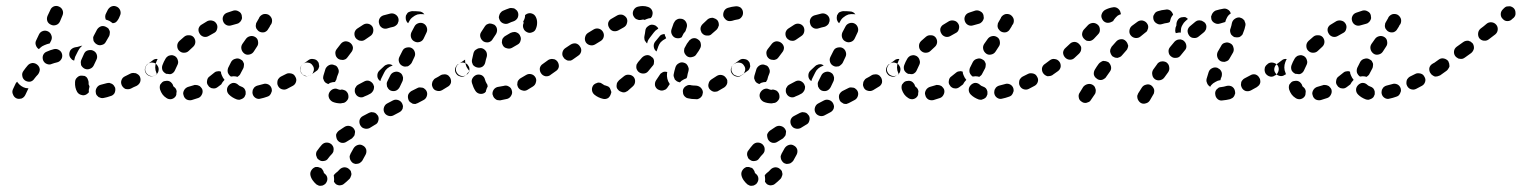

<svg xmlns="http://www.w3.org/2000/svg" viewBox="-20 -307 5048 637"><path d="M23 6Q26 15 34 19Q38 21 43 21Q47 21 51 20Q56 18 59 15Q62 12 64 8L73 -11Q73 -11 74 -12Q74 -13 74 -14Q70 -14 65 -15Q57 -17 50 -22Q43 -27 38 -34Q38 -35 37 -36Q36 -35 34 -33Q33 -32 32 -30L23 -11Q19 -2 23 6ZM360 2Q364 -7 362 -16Q360 -20 358 -23Q355 -27 351 -29Q347 -31 343 -32Q338 -32 334 -31Q324 -28 315 -26Q306 -24 301 -16Q296 -8 298 1Q298 5 301 9Q304 12 307 15Q311 17 315 18Q320 19 324 18Q335 16 346 12Q355 10 360 2ZM250 8Q241 6 236 -2Q228 -16 229 -34Q229 -44 236 -50Q243 -57 252 -56Q256 -56 261 -55Q265 -53 268 -50Q271 -46 272 -42Q274 -38 274 -33Q274 -30 274 -27Q275 -26 275 -25Q276 -24 276 -22Q277 -21 277 -20Q276 -16 275 -11Q274 -6 275 -1Q273 1 271 3Q269 5 267 6Q259 11 250 8ZM445 -35Q448 -44 444 -53Q442 -57 438 -60Q435 -62 431 -64Q426 -65 422 -65Q417 -65 413 -63Q404 -58 395 -54Q386 -50 383 -41Q380 -33 384 -24Q386 -20 389 -17Q392 -14 396 -12Q400 -11 405 -11Q409 -11 414 -13Q423 -18 433 -22Q442 -27 445 -35ZM112 -77Q111 -86 104 -92Q97 -98 88 -98Q78 -97 72 -90Q65 -82 58 -72Q52 -64 54 -55Q55 -46 63 -40Q71 -35 80 -36Q89 -38 94 -46Q100 -54 106 -60Q112 -68 112 -77ZM506 -73Q508 -82 502 -90Q497 -98 488 -99Q479 -101 471 -95H470Q466 -92 464 -88Q462 -85 461 -80Q460 -76 461 -71Q462 -67 465 -63Q470 -56 479 -54Q488 -53 496 -58L497 -59Q505 -64 506 -73ZM248 -100Q248 -96 249 -91Q251 -87 254 -84Q257 -81 261 -79Q270 -75 279 -79Q287 -82 291 -90Q295 -99 300 -109Q304 -117 301 -126Q298 -135 289 -139Q285 -141 281 -141Q276 -141 272 -140Q268 -139 264 -136Q261 -133 259 -129Q254 -118 250 -109Q248 -105 248 -100ZM183 -110Q188 -117 186 -127Q184 -136 176 -141Q168 -146 159 -144Q147 -141 136 -136Q127 -133 123 -124Q120 -116 123 -107Q127 -98 135 -95Q144 -91 152 -95Q160 -98 169 -100Q178 -102 183 -110ZM249 -152Q251 -154 253 -155Q251 -155 249 -155Q247 -154 246 -154Q238 -151 229 -150Q220 -148 214 -141Q209 -133 210 -124Q211 -119 213 -116Q216 -112 219 -109Q221 -108 223 -107Q224 -107 226 -106Q227 -112 229 -118Q234 -128 239 -138Q243 -146 249 -152ZM100 -173 109 -192Q113 -201 122 -204Q130 -207 139 -203Q147 -199 150 -191Q154 -182 150 -173L145 -163Q136 -161 127 -157Q119 -154 113 -148Q111 -146 109 -144Q102 -148 99 -157Q96 -165 100 -173ZM289 -182Q289 -178 290 -173Q291 -169 294 -166Q297 -162 301 -160Q309 -155 318 -158Q327 -160 331 -168L342 -187Q344 -191 344 -195Q345 -200 344 -204Q342 -208 340 -212Q337 -215 333 -217Q325 -222 316 -220Q307 -217 302 -209L292 -190Q290 -187 289 -182ZM137 -237Q140 -229 149 -225Q157 -221 166 -224Q175 -227 179 -236L187 -255Q191 -264 188 -272Q185 -281 176 -285Q168 -289 159 -286Q150 -282 147 -274L138 -255Q134 -246 137 -237ZM332 -263 338 -275Q343 -283 351 -286Q360 -289 369 -284Q376 -280 379 -272Q382 -263 378 -255Q377 -252 375 -248Q375 -247 374 -246Q373 -245 373 -244L371 -241Q369 -237 364 -233Q359 -230 354 -230Q349 -234 344 -237Q338 -240 331 -242Q329 -247 329 -252Q329 -258 332 -263Z M650 6Q654 -2 651 -11Q649 -15 646 -18Q643 -22 639 -23Q635 -25 630 -25Q626 -26 622 -24Q613 -21 605 -19Q601 -18 597 -15Q593 -12 591 -8Q589 -5 588 0Q587 4 589 9Q591 18 599 23Q607 27 616 25Q627 22 638 18Q646 15 650 6ZM790 16Q787 19 783 21Q779 23 775 24Q770 24 766 23Q750 17 740 7Q733 0 733 -9Q733 -18 740 -25Q743 -28 747 -30Q751 -32 755 -32Q760 -32 764 -30Q768 -28 771 -25Q774 -22 780 -20Q786 -18 790 -14Q794 -9 795 -3Q795 0 795 4Q795 5 795 6Q795 7 794 8Q793 12 790 16ZM548 22Q539 23 532 18Q524 13 519 6Q514 -1 511 -10Q510 -14 510 -18Q510 -23 512 -27Q515 -31 518 -34Q521 -37 526 -38Q530 -39 534 -39Q539 -39 543 -37Q547 -35 550 -31Q553 -28 554 -24Q555 -22 555 -21Q556 -20 557 -19Q560 -17 563 -13Q565 -10 566 -5Q566 -4 566 -3Q565 2 565 7Q565 8 564 10Q564 11 563 12Q558 20 548 22ZM874 10Q877 7 879 3Q881 -1 882 -5Q882 -10 881 -14Q878 -23 870 -27Q861 -31 853 -28Q843 -25 834 -23Q830 -22 826 -19Q823 -17 821 -13Q818 -9 818 -5Q817 0 818 4Q820 13 828 18Q836 23 845 20Q855 18 866 14Q870 13 874 10ZM962 -35Q965 -44 960 -52Q958 -56 955 -59Q951 -62 947 -63Q943 -64 938 -64Q934 -64 930 -62Q921 -57 912 -53Q908 -51 905 -47Q902 -44 901 -40Q900 -36 900 -31Q900 -27 902 -23Q906 -14 915 -11Q924 -8 932 -12Q941 -17 951 -22Q959 -26 962 -35ZM694 -14Q690 -13 685 -14Q681 -14 677 -17Q673 -19 671 -23Q665 -30 667 -39Q668 -49 676 -54Q683 -60 691 -66Q694 -69 699 -70Q703 -71 707 -71Q709 -70 710 -70Q712 -70 713 -69Q713 -63 716 -57Q719 -49 725 -42Q724 -41 724 -41Q718 -35 714 -27Q714 -27 714 -27Q708 -22 702 -18Q698 -15 694 -14ZM747 -102Q752 -110 761 -112Q770 -115 778 -110Q782 -108 785 -105Q787 -101 789 -97Q790 -93 789 -88Q789 -84 787 -80Q782 -71 778 -63Q777 -60 774 -57Q771 -54 768 -52Q762 -54 755 -54Q751 -54 746 -53Q739 -58 736 -66Q734 -74 737 -82Q742 -91 747 -102ZM1018 -65Q1020 -69 1021 -73Q1022 -77 1021 -82Q1020 -86 1017 -90Q1012 -98 1003 -99Q994 -101 986 -95Q978 -90 976 -81Q975 -71 980 -64Q983 -60 986 -58Q990 -55 995 -54Q999 -54 1003 -55Q1008 -56 1011 -58L1012 -59Q1016 -61 1018 -65ZM480 -55Q471 -57 466 -64Q460 -72 462 -81Q464 -90 471 -95Q478 -100 487 -107Q490 -110 495 -111Q499 -112 503 -111Q500 -106 498 -100Q495 -92 495 -83Q495 -74 499 -65Q499 -63 501 -61Q499 -60 497 -59Q489 -53 480 -55ZM519 -74Q516 -83 519 -91Q523 -102 529 -112Q531 -116 535 -119Q538 -122 543 -123Q547 -124 551 -124Q556 -123 560 -121Q568 -116 570 -107Q573 -99 568 -90Q564 -82 561 -75Q559 -70 556 -67Q553 -64 549 -62Q547 -62 546 -61Q544 -61 542 -61Q539 -61 535 -62Q534 -62 533 -62Q532 -62 532 -62Q532 -62 532 -62Q523 -66 519 -74ZM781 -144Q783 -135 791 -129Q798 -124 807 -126Q817 -128 822 -136L833 -153Q838 -160 836 -170Q835 -179 827 -184Q819 -189 810 -187Q801 -185 796 -178L784 -161Q779 -153 781 -144ZM568 -155Q568 -145 574 -139Q581 -132 590 -132Q600 -132 606 -138Q613 -145 620 -151Q627 -157 628 -166Q629 -175 623 -183Q617 -190 608 -190Q598 -191 591 -185Q583 -178 575 -171Q568 -164 568 -155ZM639 -213Q637 -204 642 -196Q646 -188 656 -185Q665 -183 673 -188Q681 -192 689 -197Q698 -201 700 -210Q703 -219 699 -227Q694 -236 686 -238Q677 -241 668 -237Q659 -232 650 -226Q642 -222 639 -213ZM879 -226 880 -227Q884 -235 882 -244Q879 -253 871 -258Q863 -262 854 -260Q845 -257 840 -249V-248Q836 -241 832 -234Q829 -230 829 -225Q828 -221 829 -217Q830 -212 833 -209Q836 -205 839 -203Q847 -198 857 -200Q866 -203 870 -211Q875 -218 878 -225Q879 -225 879 -225Q879 -225 879 -225ZM721 -254Q717 -246 720 -237Q723 -228 731 -224Q739 -220 748 -223Q758 -226 766 -228Q771 -229 774 -232Q778 -235 780 -239Q782 -242 783 -247Q783 -251 782 -256Q780 -265 772 -269Q764 -274 755 -272Q745 -269 734 -265Q725 -262 721 -254Z M1054 264Q1053 260 1050 256Q1048 252 1044 250Q1043 250 1043 250Q1042 249 1042 249Q1041 249 1040 249Q1037 248 1035 247Q1033 247 1031 247Q1029 247 1027 247Q1018 250 1013 258Q1008 266 1010 275Q1012 284 1018 292Q1023 299 1030 305Q1033 307 1038 309Q1042 310 1047 309Q1051 309 1055 306Q1059 304 1061 301Q1067 293 1066 284Q1065 275 1057 269Q1056 268 1055 267Q1054 266 1054 264ZM1088 296Q1088 297 1089 297Q1089 298 1090 299Q1092 302 1096 305Q1100 307 1105 308Q1109 308 1113 307Q1118 306 1121 303Q1130 296 1140 286Q1143 282 1144 278Q1146 274 1146 270Q1145 265 1144 261Q1142 257 1138 254Q1132 248 1122 248Q1113 249 1107 255Q1100 263 1094 267Q1092 269 1090 271Q1088 273 1087 276Q1088 278 1088 281Q1089 288 1088 296ZM1140 211Q1140 216 1141 220Q1142 224 1145 228Q1147 231 1151 234Q1155 236 1160 237Q1164 237 1168 236Q1173 235 1176 232Q1180 229 1182 226Q1187 217 1193 206Q1197 198 1195 189Q1192 180 1184 176Q1176 171 1167 174Q1158 177 1153 185Q1148 194 1143 203Q1141 207 1140 211ZM1086 196Q1087 192 1087 188Q1087 183 1085 179Q1083 175 1080 172Q1073 166 1064 166Q1055 166 1048 173Q1040 182 1033 192Q1030 195 1029 200Q1028 204 1029 209Q1030 213 1032 217Q1034 221 1038 223Q1045 229 1055 227Q1064 226 1069 218Q1074 211 1081 204Q1084 201 1086 196ZM1154 145Q1157 142 1157 137Q1158 133 1158 129Q1157 124 1154 120Q1149 113 1140 111Q1131 109 1123 114Q1114 120 1105 126Q1101 129 1099 132Q1096 136 1095 140Q1095 145 1096 149Q1097 154 1099 157Q1104 165 1114 167Q1123 168 1130 163Q1139 157 1148 152Q1151 149 1154 145ZM1235 94Q1238 85 1234 77Q1231 73 1228 70Q1225 67 1220 66Q1216 65 1212 65Q1207 66 1203 68L1184 78Q1176 82 1173 91Q1171 100 1175 108Q1180 117 1188 119Q1197 122 1206 118L1224 107Q1233 103 1235 94ZM1311 61Q1314 58 1316 53Q1317 49 1317 45Q1316 40 1314 36Q1310 28 1301 25Q1292 22 1284 26L1265 36Q1257 40 1254 49Q1251 58 1255 66Q1259 74 1268 77Q1277 80 1285 76L1304 66Q1308 64 1311 61ZM1396 12Q1399 3 1395 -5Q1393 -9 1389 -12Q1386 -15 1382 -16Q1377 -17 1373 -17Q1368 -17 1365 -15L1345 -5Q1337 0 1334 8Q1332 17 1336 26Q1338 30 1341 32Q1345 35 1349 37Q1353 38 1358 38Q1362 37 1366 35L1385 25Q1393 21 1396 12ZM1115 35Q1124 35 1130 28Q1137 21 1136 12Q1136 8 1134 3Q1132 -1 1129 -4Q1126 -7 1122 -8Q1117 -10 1113 -10Q1112 -9 1111 -9Q1105 -9 1101 -11Q1093 -15 1084 -11Q1076 -7 1072 1Q1070 5 1070 10Q1070 14 1072 19Q1074 23 1077 26Q1080 29 1084 31Q1096 36 1111 36Q1113 36 1115 35ZM1216 -3Q1219 -7 1220 -11Q1221 -15 1221 -20Q1220 -24 1218 -28Q1213 -36 1204 -39Q1195 -41 1187 -36Q1178 -31 1170 -27Q1166 -25 1163 -22Q1160 -18 1158 -14Q1157 -10 1157 -5Q1157 -1 1159 3Q1163 12 1172 15Q1181 18 1189 13Q1200 9 1210 3Q1214 0 1216 -3ZM1476 -32Q1478 -41 1473 -50Q1471 -53 1468 -56Q1464 -59 1460 -60Q1455 -61 1451 -60Q1447 -60 1443 -58Q1434 -52 1424 -47Q1420 -45 1418 -41Q1415 -38 1414 -33Q1413 -29 1413 -25Q1414 -20 1416 -16Q1420 -8 1429 -6Q1438 -3 1447 -8Q1456 -13 1465 -19Q1473 -23 1476 -32ZM1263 -29Q1263 -25 1264 -20Q1266 -16 1268 -13Q1271 -9 1275 -7Q1284 -3 1293 -6Q1301 -9 1306 -18L1315 -37Q1317 -41 1317 -45Q1318 -50 1316 -54Q1315 -58 1312 -62Q1309 -65 1305 -67Q1297 -71 1288 -68Q1279 -65 1275 -57L1265 -37Q1263 -33 1263 -29ZM1061 -32Q1057 -35 1055 -39Q1053 -43 1052 -47Q1052 -52 1053 -56Q1056 -67 1060 -79Q1064 -87 1072 -91Q1081 -95 1089 -91Q1094 -90 1097 -87Q1100 -84 1102 -79Q1104 -75 1104 -71Q1104 -66 1102 -62Q1098 -53 1096 -44Q1096 -42 1094 -40Q1093 -37 1091 -35Q1083 -35 1075 -32Q1072 -30 1069 -28Q1069 -28 1069 -28Q1069 -28 1069 -28Q1064 -30 1061 -32ZM1265 -80Q1272 -86 1281 -89Q1282 -90 1283 -90Q1280 -92 1277 -93Q1274 -94 1271 -94Q1266 -94 1262 -92Q1258 -91 1255 -88Q1247 -81 1240 -74Q1233 -68 1232 -59Q1231 -49 1237 -42Q1238 -41 1239 -40Q1240 -39 1242 -38Q1243 -43 1245 -47L1255 -67Q1258 -74 1265 -80ZM1537 -73Q1539 -82 1533 -90Q1531 -94 1527 -96Q1523 -98 1519 -99Q1515 -100 1510 -99Q1506 -98 1502 -95L1499 -94Q1492 -88 1490 -79Q1488 -70 1494 -62Q1496 -59 1500 -56Q1504 -54 1508 -53Q1513 -52 1517 -53Q1521 -54 1525 -57L1528 -59Q1536 -64 1537 -73ZM1029 -71 1012 -59Q1008 -56 1004 -55Q1000 -54 995 -55Q991 -56 987 -58Q983 -60 981 -64Q975 -72 977 -81Q978 -90 986 -95L1004 -108Q1011 -113 1020 -111Q1030 -110 1035 -102Q1038 -99 1038 -94Q1039 -90 1039 -86Q1037 -82 1036 -78Q1035 -76 1033 -74Q1031 -72 1029 -71ZM1304 -101Q1307 -92 1316 -88Q1320 -86 1324 -86Q1328 -86 1333 -87Q1337 -89 1340 -92Q1344 -95 1346 -99L1355 -118Q1359 -126 1356 -135Q1353 -144 1345 -148Q1341 -150 1337 -150Q1332 -150 1328 -149Q1324 -148 1320 -145Q1317 -142 1315 -138L1305 -118Q1301 -110 1304 -101ZM1093 -127Q1094 -118 1102 -112Q1105 -110 1109 -109Q1114 -108 1118 -108Q1123 -109 1127 -111Q1130 -113 1133 -117Q1139 -125 1145 -133Q1151 -140 1151 -149Q1150 -158 1143 -164Q1136 -170 1126 -170Q1117 -169 1111 -162Q1104 -153 1097 -144Q1091 -136 1093 -127ZM1344 -182Q1347 -173 1356 -169Q1364 -165 1373 -168Q1382 -171 1386 -180L1395 -199Q1399 -207 1396 -216Q1393 -225 1385 -229Q1377 -233 1368 -230Q1359 -227 1355 -219L1345 -200Q1341 -191 1344 -182ZM1156 -198Q1155 -188 1160 -181Q1163 -177 1167 -175Q1171 -172 1175 -172Q1180 -171 1184 -172Q1188 -173 1192 -176Q1200 -182 1208 -187Q1216 -192 1218 -201Q1220 -210 1216 -218Q1211 -226 1202 -228Q1193 -230 1185 -225Q1175 -219 1165 -212Q1158 -207 1156 -198ZM1239 -245Q1235 -237 1238 -228Q1240 -219 1249 -214Q1257 -210 1266 -213Q1275 -216 1285 -218Q1289 -219 1293 -222Q1296 -224 1299 -228Q1301 -232 1302 -236Q1303 -241 1302 -245Q1300 -254 1292 -259Q1284 -264 1275 -262Q1263 -259 1252 -256Q1243 -253 1239 -245ZM1327 -256Q1329 -260 1332 -264Q1335 -267 1339 -268Q1344 -270 1348 -270H1349Q1360 -270 1371 -269Q1376 -269 1381 -266Q1385 -264 1388 -259Q1386 -260 1383 -260Q1374 -261 1365 -259Q1356 -256 1349 -250Q1342 -245 1338 -237Q1336 -233 1334 -230Q1330 -233 1328 -238Q1326 -242 1326 -248Q1326 -252 1327 -256Z M1676 10Q1681 2 1678 -7Q1676 -16 1668 -20Q1660 -25 1651 -22Q1642 -20 1634 -19Q1625 -18 1619 -11Q1613 -3 1614 6Q1615 10 1617 14Q1619 18 1623 21Q1626 24 1630 25Q1635 26 1639 26Q1651 24 1663 21Q1672 18 1676 10ZM1571 4Q1562 2 1557 -6Q1550 -17 1546 -31Q1543 -40 1548 -48Q1553 -56 1562 -59Q1571 -61 1579 -57Q1587 -52 1589 -43Q1591 -36 1594 -31Q1596 -28 1597 -26Q1598 -23 1598 -20Q1595 -15 1593 -8Q1592 -6 1592 -3Q1591 -2 1590 -1Q1589 0 1588 1Q1580 6 1571 4ZM1758 -34Q1761 -43 1756 -51Q1751 -59 1742 -61Q1733 -63 1725 -58Q1716 -53 1708 -48Q1704 -46 1701 -42Q1698 -39 1697 -35Q1696 -30 1696 -26Q1697 -21 1699 -17Q1704 -9 1713 -7Q1722 -4 1730 -9Q1739 -14 1748 -20Q1756 -25 1758 -34ZM1813 -65Q1815 -69 1816 -73Q1817 -77 1816 -82Q1815 -86 1812 -90Q1807 -98 1798 -99Q1789 -101 1781 -95Q1773 -90 1771 -81Q1770 -71 1775 -64Q1780 -56 1790 -54Q1799 -53 1806 -58L1807 -59Q1811 -61 1813 -65ZM1493 -81Q1494 -90 1502 -95Q1511 -101 1520 -107Q1520 -108 1521 -108Q1522 -109 1523 -109Q1523 -103 1524 -97Q1526 -87 1531 -80Q1534 -75 1538 -71Q1532 -66 1528 -60Q1528 -59 1528 -59Q1520 -53 1511 -55Q1502 -57 1497 -64Q1491 -72 1493 -81ZM1546 -100Q1547 -96 1549 -92Q1552 -88 1556 -86Q1559 -84 1564 -83Q1573 -81 1581 -86Q1588 -91 1590 -100Q1592 -110 1595 -119Q1597 -128 1593 -136Q1588 -144 1579 -147Q1575 -148 1570 -147Q1566 -147 1562 -144Q1558 -142 1555 -139Q1552 -135 1551 -131Q1548 -120 1546 -109Q1545 -105 1546 -100ZM1707 -172Q1710 -181 1705 -189Q1705 -189 1705 -190Q1705 -190 1705 -190Q1703 -192 1701 -195Q1695 -200 1688 -201Q1681 -201 1674 -198Q1667 -194 1657 -188Q1653 -186 1650 -182Q1647 -179 1646 -175Q1645 -170 1645 -166Q1646 -161 1648 -157Q1652 -149 1661 -147Q1670 -144 1678 -148Q1689 -154 1697 -159Q1705 -163 1707 -172ZM1574 -183Q1577 -174 1585 -169Q1593 -165 1602 -167Q1611 -170 1615 -178Q1620 -186 1625 -193Q1630 -201 1629 -210Q1628 -219 1620 -225Q1616 -227 1612 -228Q1608 -229 1603 -229Q1599 -228 1595 -226Q1591 -223 1589 -220Q1582 -210 1576 -200Q1571 -192 1574 -183ZM1758 -250Q1754 -259 1745 -262Q1737 -265 1728 -261Q1727 -260 1725 -259Q1723 -258 1722 -257Q1722 -255 1722 -253Q1721 -244 1716 -236Q1716 -236 1716 -235Q1716 -234 1717 -233Q1717 -232 1717 -231Q1717 -230 1717 -230Q1713 -221 1717 -212Q1720 -204 1729 -200Q1737 -196 1746 -200Q1755 -203 1758 -212Q1762 -221 1762 -232Q1762 -242 1758 -250ZM1641 -265Q1638 -262 1637 -258Q1635 -253 1635 -249Q1636 -244 1638 -240Q1642 -232 1651 -229Q1660 -226 1668 -230Q1676 -234 1683 -236Q1692 -239 1697 -247Q1701 -255 1699 -264Q1698 -268 1695 -272Q1692 -275 1688 -278Q1684 -280 1680 -280Q1675 -281 1671 -280Q1659 -276 1648 -271Q1644 -269 1641 -265Z M2297 21Q2302 19 2305 16Q2308 13 2310 9Q2311 5 2312 0Q2312 -9 2305 -16Q2299 -22 2289 -23Q2281 -23 2274 -24Q2265 -27 2257 -22Q2249 -18 2246 -9Q2245 -5 2246 0Q2246 4 2248 8Q2250 12 2254 15Q2257 18 2262 19Q2274 22 2289 22Q2293 23 2297 21ZM1998 18Q1990 23 1981 21Q1964 17 1952 7Q1945 1 1944 -8Q1943 -17 1949 -25Q1952 -28 1956 -30Q1960 -32 1964 -33Q1969 -33 1973 -32Q1977 -30 1981 -27Q1984 -24 1990 -23Q1994 -22 1998 -20Q2002 -17 2004 -14Q2004 -14 2004 -14Q2004 -14 2004 -13Q2004 -12 2005 -11Q2006 -7 2008 -3Q2008 -2 2008 0Q2008 2 2007 3Q2005 12 1998 18ZM2087 -35Q2088 -45 2082 -52Q2075 -59 2066 -59Q2057 -60 2050 -54Q2042 -47 2034 -41Q2031 -38 2029 -35Q2026 -31 2026 -26Q2025 -22 2026 -17Q2027 -13 2030 -10Q2033 -6 2037 -4Q2041 -2 2045 -1Q2049 0 2054 -1Q2058 -3 2062 -5Q2070 -12 2079 -20Q2086 -26 2087 -35ZM2389 -23Q2392 -27 2393 -32Q2393 -36 2393 -40Q2392 -45 2389 -48Q2384 -56 2375 -58Q2366 -60 2358 -55Q2349 -49 2341 -44Q2333 -39 2331 -30Q2328 -21 2333 -13Q2335 -10 2339 -7Q2343 -4 2347 -3Q2351 -2 2356 -3Q2360 -3 2364 -6Q2373 -11 2383 -17Q2387 -20 2389 -23ZM2194 -46Q2196 -37 2201 -30Q2202 -29 2202 -28Q2198 -22 2194 -16Q2192 -13 2188 -10Q2184 -8 2180 -7Q2176 -6 2171 -7Q2167 -8 2163 -10Q2155 -15 2153 -24Q2152 -34 2157 -41Q2163 -50 2169 -59Q2171 -63 2175 -65Q2179 -68 2183 -69Q2186 -69 2189 -69Q2191 -69 2194 -68Q2193 -66 2193 -63Q2192 -55 2194 -46ZM2226 -37Q2222 -40 2219 -43Q2217 -47 2216 -51Q2214 -55 2215 -60Q2217 -71 2221 -84Q2224 -93 2232 -97Q2240 -102 2249 -99Q2253 -98 2257 -95Q2260 -92 2262 -88Q2264 -84 2265 -79Q2265 -75 2264 -71Q2261 -61 2260 -54Q2259 -52 2259 -50Q2258 -48 2257 -47Q2251 -45 2246 -42Q2240 -39 2236 -34Q2235 -34 2235 -34Q2235 -34 2234 -34Q2230 -35 2226 -37ZM2449 -65Q2451 -69 2452 -73Q2453 -78 2452 -82Q2451 -86 2448 -90Q2443 -98 2434 -99Q2425 -101 2417 -95L2414 -94Q2411 -91 2408 -87Q2406 -83 2405 -79Q2404 -75 2405 -70Q2406 -66 2409 -62Q2414 -55 2424 -53Q2433 -51 2440 -57L2443 -59Q2447 -61 2449 -65ZM1834 -85Q1835 -94 1830 -102Q1827 -106 1824 -108Q1820 -111 1815 -111Q1811 -112 1807 -111Q1802 -110 1799 -108L1781 -95Q1773 -90 1772 -81Q1770 -72 1776 -64Q1778 -60 1782 -58Q1786 -56 1790 -55Q1794 -54 1799 -55Q1803 -56 1807 -59L1824 -71Q1832 -76 1834 -85ZM2149 -94Q2150 -99 2150 -103Q2150 -108 2148 -112Q2146 -116 2142 -118Q2135 -125 2126 -124Q2117 -123 2110 -116Q2103 -108 2097 -101Q2094 -97 2092 -93Q2091 -89 2091 -84Q2091 -80 2093 -76Q2095 -72 2098 -69Q2105 -63 2114 -63Q2124 -63 2130 -70Q2137 -78 2144 -87Q2147 -90 2149 -94ZM1908 -136Q1910 -145 1904 -153Q1899 -161 1890 -163Q1881 -164 1873 -159L1855 -147Q1848 -142 1846 -133Q1844 -123 1850 -116Q1852 -112 1856 -110Q1860 -107 1864 -106Q1868 -106 1873 -106Q1877 -107 1881 -110L1898 -122Q1906 -127 1908 -136ZM2253 -151Q2250 -147 2250 -143Q2249 -138 2250 -134Q2251 -130 2254 -126Q2257 -122 2260 -120Q2268 -115 2277 -118Q2287 -120 2291 -128Q2294 -133 2298 -138Q2300 -142 2302 -145Q2307 -153 2305 -162Q2304 -171 2296 -176Q2292 -179 2288 -180Q2283 -181 2279 -180Q2274 -179 2271 -176Q2267 -174 2265 -170Q2262 -166 2259 -162Q2256 -156 2253 -151ZM2172 -167Q2179 -174 2187 -178Q2189 -179 2190 -180Q2190 -181 2189 -183Q2186 -188 2185 -194Q2180 -194 2175 -192Q2170 -190 2167 -185L2153 -168Q2148 -161 2149 -152Q2150 -143 2157 -137Q2158 -137 2158 -137Q2158 -137 2158 -136L2162 -147L2164 -153Q2167 -161 2172 -167ZM1983 -185Q1985 -194 1980 -202Q1975 -210 1966 -212Q1957 -214 1949 -209L1931 -198Q1923 -193 1921 -183Q1919 -174 1924 -166Q1929 -159 1938 -157Q1947 -155 1955 -160L1973 -171Q1981 -176 1983 -185ZM2118 -178Q2117 -182 2118 -187Q2120 -196 2121 -205Q2122 -215 2130 -220Q2137 -226 2146 -225Q2151 -224 2155 -222Q2158 -220 2161 -217Q2162 -215 2163 -214Q2163 -213 2164 -212Q2163 -211 2161 -210Q2154 -206 2149 -199L2136 -182Q2130 -175 2128 -167Q2127 -165 2127 -163Q2125 -164 2124 -166Q2122 -168 2121 -170Q2118 -173 2118 -178ZM2230 -180Q2226 -180 2222 -181Q2213 -184 2209 -193Q2205 -201 2208 -210L2215 -230Q2217 -234 2220 -238Q2223 -241 2227 -243Q2231 -245 2235 -245Q2240 -245 2244 -244Q2253 -241 2257 -232Q2261 -224 2258 -215L2254 -203Q2253 -203 2253 -202Q2247 -196 2244 -188Q2243 -186 2242 -184Q2242 -184 2241 -183Q2240 -183 2239 -182Q2235 -180 2230 -180ZM2306 -220Q2304 -216 2304 -211Q2304 -207 2306 -203Q2307 -198 2311 -195Q2317 -189 2326 -189Q2336 -188 2342 -195Q2350 -202 2357 -208Q2360 -211 2362 -215Q2364 -219 2365 -223Q2365 -228 2364 -232Q2363 -236 2360 -240Q2357 -243 2353 -245Q2349 -247 2345 -248Q2340 -248 2336 -247Q2332 -246 2328 -243Q2319 -235 2311 -227Q2308 -224 2306 -220ZM2060 -230Q2063 -239 2059 -247Q2054 -255 2045 -258Q2036 -260 2028 -256Q2019 -251 2009 -245Q2001 -241 1998 -232Q1996 -223 2001 -215Q2005 -207 2014 -204Q2023 -202 2031 -206Q2041 -212 2049 -216Q2058 -221 2060 -230ZM2382 -270Q2378 -261 2380 -253Q2382 -248 2385 -245Q2388 -241 2392 -239Q2396 -237 2400 -237Q2405 -237 2409 -238Q2418 -241 2425 -242Q2435 -243 2440 -250Q2446 -257 2445 -267Q2444 -276 2437 -282Q2429 -287 2420 -286Q2408 -285 2395 -281Q2386 -278 2382 -270ZM2112 -242Q2110 -242 2107 -241Q2102 -240 2098 -241Q2094 -242 2090 -244Q2086 -247 2084 -250Q2081 -254 2080 -258Q2078 -267 2083 -275Q2088 -283 2097 -285Q2106 -287 2112 -287Q2122 -287 2130 -284Q2139 -281 2143 -273Q2147 -265 2144 -256Q2144 -254 2142 -251Q2141 -249 2139 -247Q2136 -247 2132 -246Q2125 -244 2119 -241Q2119 -241 2118 -241Q2117 -241 2116 -242Q2115 -242 2112 -242Z M2484 264Q2483 260 2480 256Q2478 252 2474 250Q2473 250 2473 250Q2472 249 2472 249Q2471 249 2470 249Q2467 248 2465 247Q2463 247 2461 247Q2459 247 2457 247Q2448 250 2443 258Q2438 266 2440 275Q2442 284 2448 292Q2453 299 2460 305Q2463 307 2468 309Q2472 310 2477 309Q2481 309 2485 306Q2489 304 2491 301Q2497 293 2496 284Q2495 275 2487 269Q2486 268 2485 267Q2484 266 2484 264ZM2518 296Q2518 297 2519 297Q2519 298 2520 299Q2522 302 2526 305Q2530 307 2535 308Q2539 308 2543 307Q2548 306 2551 303Q2560 296 2570 286Q2573 282 2574 278Q2576 274 2576 270Q2575 265 2574 261Q2572 257 2568 254Q2562 248 2552 248Q2543 249 2537 255Q2530 263 2524 267Q2522 269 2520 271Q2518 273 2517 276Q2518 278 2518 281Q2519 288 2518 296ZM2570 211Q2570 216 2571 220Q2572 224 2575 228Q2577 231 2581 234Q2585 236 2590 237Q2594 237 2598 236Q2603 235 2606 232Q2610 229 2612 226Q2617 217 2623 206Q2627 198 2625 189Q2622 180 2614 176Q2606 171 2597 174Q2588 177 2583 185Q2578 194 2573 203Q2571 207 2570 211ZM2516 196Q2517 192 2517 188Q2517 183 2515 179Q2513 175 2510 172Q2503 166 2494 166Q2485 166 2478 173Q2470 182 2463 192Q2460 195 2459 200Q2458 204 2459 209Q2460 213 2462 217Q2464 221 2468 223Q2475 229 2485 227Q2494 226 2499 218Q2504 211 2511 204Q2514 201 2516 196ZM2584 145Q2587 142 2587 137Q2588 133 2588 129Q2587 124 2584 120Q2579 113 2570 111Q2561 109 2553 114Q2544 120 2535 126Q2531 129 2529 132Q2526 136 2525 140Q2525 145 2526 149Q2527 154 2529 157Q2534 165 2544 167Q2553 168 2560 163Q2569 157 2578 152Q2581 149 2584 145ZM2665 94Q2668 85 2664 77Q2661 73 2658 70Q2655 67 2650 66Q2646 65 2642 65Q2637 66 2633 68L2614 78Q2606 82 2603 91Q2601 100 2605 108Q2610 117 2618 119Q2627 122 2636 118L2654 107Q2663 103 2665 94ZM2741 61Q2744 58 2746 53Q2747 49 2747 45Q2746 40 2744 36Q2740 28 2731 25Q2722 22 2714 26L2695 36Q2687 40 2684 49Q2681 58 2685 66Q2689 74 2698 77Q2707 80 2715 76L2734 66Q2738 64 2741 61ZM2826 12Q2829 3 2825 -5Q2823 -9 2819 -12Q2816 -15 2812 -16Q2807 -17 2803 -17Q2798 -17 2795 -15L2775 -5Q2767 0 2764 8Q2762 17 2766 26Q2768 30 2771 32Q2775 35 2779 37Q2783 38 2788 38Q2792 37 2796 35L2815 25Q2823 21 2826 12ZM2545 35Q2554 35 2560 28Q2567 21 2566 12Q2566 8 2564 3Q2562 -1 2559 -4Q2556 -7 2552 -8Q2547 -10 2543 -10Q2542 -9 2541 -9Q2535 -9 2531 -11Q2523 -15 2514 -11Q2506 -7 2502 1Q2500 5 2500 10Q2500 14 2502 19Q2504 23 2507 26Q2510 29 2514 31Q2526 36 2541 36Q2543 36 2545 35ZM2646 -3Q2649 -7 2650 -11Q2651 -15 2651 -20Q2650 -24 2648 -28Q2643 -36 2634 -39Q2625 -41 2617 -36Q2608 -31 2600 -27Q2596 -25 2593 -22Q2590 -18 2588 -14Q2587 -10 2587 -5Q2587 -1 2589 3Q2593 12 2602 15Q2611 18 2619 13Q2630 9 2640 3Q2644 0 2646 -3ZM2906 -32Q2908 -41 2903 -50Q2901 -53 2898 -56Q2894 -59 2890 -60Q2885 -61 2881 -60Q2877 -60 2873 -58Q2864 -52 2854 -47Q2850 -45 2848 -41Q2845 -38 2844 -33Q2843 -29 2843 -25Q2844 -20 2846 -16Q2850 -8 2859 -6Q2868 -3 2877 -8Q2886 -13 2895 -19Q2903 -23 2906 -32ZM2693 -29Q2693 -25 2694 -20Q2696 -16 2698 -13Q2701 -9 2705 -7Q2714 -3 2723 -6Q2731 -9 2736 -18L2745 -37Q2747 -41 2747 -45Q2748 -50 2746 -54Q2745 -58 2742 -62Q2739 -65 2735 -67Q2727 -71 2718 -68Q2709 -65 2705 -57L2695 -37Q2693 -33 2693 -29ZM2491 -32Q2487 -35 2485 -39Q2483 -43 2482 -47Q2482 -52 2483 -56Q2486 -67 2490 -79Q2494 -87 2502 -91Q2511 -95 2519 -91Q2524 -90 2527 -87Q2530 -84 2532 -79Q2534 -75 2534 -71Q2534 -66 2532 -62Q2528 -53 2526 -44Q2526 -42 2524 -40Q2523 -37 2521 -35Q2513 -35 2505 -32Q2502 -30 2499 -28Q2499 -28 2499 -28Q2499 -28 2499 -28Q2494 -30 2491 -32ZM2695 -80Q2702 -86 2711 -89Q2712 -90 2713 -90Q2710 -92 2707 -93Q2704 -94 2701 -94Q2696 -94 2692 -92Q2688 -91 2685 -88Q2677 -81 2670 -74Q2663 -68 2662 -59Q2661 -49 2667 -42Q2668 -41 2669 -40Q2670 -39 2672 -38Q2673 -43 2675 -47L2685 -67Q2688 -74 2695 -80ZM2967 -73Q2969 -82 2963 -90Q2961 -94 2957 -96Q2953 -98 2949 -99Q2945 -100 2940 -99Q2936 -98 2932 -95L2929 -94Q2922 -88 2920 -79Q2918 -70 2924 -62Q2926 -59 2930 -56Q2934 -54 2938 -53Q2943 -52 2947 -53Q2951 -54 2955 -57L2958 -59Q2966 -64 2967 -73ZM2459 -71 2442 -59Q2438 -56 2434 -55Q2430 -54 2425 -55Q2421 -56 2417 -58Q2413 -60 2411 -64Q2405 -72 2407 -81Q2408 -90 2416 -95L2434 -108Q2441 -113 2450 -111Q2460 -110 2465 -102Q2468 -99 2468 -94Q2469 -90 2469 -86Q2467 -82 2466 -78Q2465 -76 2463 -74Q2461 -72 2459 -71ZM2734 -101Q2737 -92 2746 -88Q2750 -86 2754 -86Q2758 -86 2763 -87Q2767 -89 2770 -92Q2774 -95 2776 -99L2785 -118Q2789 -126 2786 -135Q2783 -144 2775 -148Q2771 -150 2767 -150Q2762 -150 2758 -149Q2754 -148 2750 -145Q2747 -142 2745 -138L2735 -118Q2731 -110 2734 -101ZM2523 -127Q2524 -118 2532 -112Q2535 -110 2539 -109Q2544 -108 2548 -108Q2553 -109 2557 -111Q2560 -113 2563 -117Q2569 -125 2575 -133Q2581 -140 2581 -149Q2580 -158 2573 -164Q2566 -170 2556 -170Q2547 -169 2541 -162Q2534 -153 2527 -144Q2521 -136 2523 -127ZM2774 -182Q2777 -173 2786 -169Q2794 -165 2803 -168Q2812 -171 2816 -180L2825 -199Q2829 -207 2826 -216Q2823 -225 2815 -229Q2807 -233 2798 -230Q2789 -227 2785 -219L2775 -200Q2771 -191 2774 -182ZM2586 -198Q2585 -188 2590 -181Q2593 -177 2597 -175Q2601 -172 2605 -172Q2610 -171 2614 -172Q2618 -173 2622 -176Q2630 -182 2638 -187Q2646 -192 2648 -201Q2650 -210 2646 -218Q2641 -226 2632 -228Q2623 -230 2615 -225Q2605 -219 2595 -212Q2588 -207 2586 -198ZM2669 -245Q2665 -237 2668 -228Q2670 -219 2679 -214Q2687 -210 2696 -213Q2705 -216 2715 -218Q2719 -219 2723 -222Q2726 -224 2729 -228Q2731 -232 2732 -236Q2733 -241 2732 -245Q2730 -254 2722 -259Q2714 -264 2705 -262Q2693 -259 2682 -256Q2673 -253 2669 -245ZM2757 -256Q2759 -260 2762 -264Q2765 -267 2769 -268Q2774 -270 2778 -270H2779Q2790 -270 2801 -269Q2806 -269 2811 -266Q2815 -264 2818 -259Q2816 -260 2813 -260Q2804 -261 2795 -259Q2786 -256 2779 -250Q2772 -245 2768 -237Q2766 -233 2764 -230Q2760 -233 2758 -238Q2756 -242 2756 -248Q2756 -252 2757 -256Z M3111 6Q3115 -2 3112 -11Q3110 -15 3107 -18Q3104 -22 3100 -23Q3096 -25 3091 -25Q3087 -26 3083 -24Q3074 -21 3066 -19Q3062 -18 3058 -15Q3054 -12 3052 -8Q3050 -5 3049 0Q3048 4 3050 9Q3052 18 3060 23Q3068 27 3077 25Q3088 22 3099 18Q3107 15 3111 6ZM3251 16Q3248 19 3244 21Q3240 23 3236 24Q3231 24 3227 23Q3211 17 3201 7Q3194 0 3194 -9Q3194 -18 3201 -25Q3204 -28 3208 -30Q3212 -32 3216 -32Q3221 -32 3225 -30Q3229 -28 3232 -25Q3235 -22 3241 -20Q3247 -18 3251 -14Q3255 -9 3256 -3Q3256 0 3256 4Q3256 5 3256 6Q3256 7 3255 8Q3254 12 3251 16ZM3009 22Q3000 23 2993 18Q2985 13 2980 6Q2975 -1 2972 -10Q2971 -14 2971 -18Q2971 -23 2973 -27Q2976 -31 2979 -34Q2982 -37 2987 -38Q2991 -39 2995 -39Q3000 -39 3004 -37Q3008 -35 3011 -31Q3014 -28 3015 -24Q3016 -22 3016 -21Q3017 -20 3018 -19Q3021 -17 3024 -13Q3026 -10 3027 -5Q3027 -4 3027 -3Q3026 2 3026 7Q3026 8 3025 10Q3025 11 3024 12Q3019 20 3009 22ZM3335 10Q3338 7 3340 3Q3342 -1 3343 -5Q3343 -10 3342 -14Q3339 -23 3331 -27Q3322 -31 3314 -28Q3304 -25 3295 -23Q3291 -22 3287 -19Q3284 -17 3282 -13Q3279 -9 3279 -5Q3278 0 3279 4Q3281 13 3289 18Q3297 23 3306 20Q3316 18 3327 14Q3331 13 3335 10ZM3423 -35Q3426 -44 3421 -52Q3419 -56 3416 -59Q3412 -62 3408 -63Q3404 -64 3399 -64Q3395 -64 3391 -62Q3382 -57 3373 -53Q3369 -51 3366 -47Q3363 -44 3362 -40Q3361 -36 3361 -31Q3361 -27 3363 -23Q3367 -14 3376 -11Q3385 -8 3393 -12Q3402 -17 3412 -22Q3420 -26 3423 -35ZM3155 -14Q3151 -13 3146 -14Q3142 -14 3138 -17Q3134 -19 3132 -23Q3126 -30 3128 -39Q3129 -49 3137 -54Q3144 -60 3152 -66Q3155 -69 3160 -70Q3164 -71 3168 -71Q3170 -70 3171 -70Q3173 -70 3174 -69Q3174 -63 3177 -57Q3180 -49 3186 -42Q3185 -41 3185 -41Q3179 -35 3175 -27Q3175 -27 3175 -27Q3169 -22 3163 -18Q3159 -15 3155 -14ZM3208 -102Q3213 -110 3222 -112Q3231 -115 3239 -110Q3243 -108 3246 -105Q3248 -101 3250 -97Q3251 -93 3250 -88Q3250 -84 3248 -80Q3243 -71 3239 -63Q3238 -60 3235 -57Q3232 -54 3229 -52Q3223 -54 3216 -54Q3212 -54 3207 -53Q3200 -58 3197 -66Q3195 -74 3198 -82Q3203 -91 3208 -102ZM3479 -65Q3481 -69 3482 -73Q3483 -77 3482 -82Q3481 -86 3478 -90Q3473 -98 3464 -99Q3455 -101 3447 -95Q3439 -90 3437 -81Q3436 -71 3441 -64Q3444 -60 3447 -58Q3451 -55 3456 -54Q3460 -54 3464 -55Q3469 -56 3472 -58L3473 -59Q3477 -61 3479 -65ZM2941 -55Q2932 -57 2927 -64Q2921 -72 2923 -81Q2925 -90 2932 -95Q2939 -100 2948 -107Q2951 -110 2956 -111Q2960 -112 2964 -111Q2961 -106 2959 -100Q2956 -92 2956 -83Q2956 -74 2960 -65Q2960 -63 2962 -61Q2960 -60 2958 -59Q2950 -53 2941 -55ZM2980 -74Q2977 -83 2980 -91Q2984 -102 2990 -112Q2992 -116 2996 -119Q2999 -122 3004 -123Q3008 -124 3012 -124Q3017 -123 3021 -121Q3029 -116 3031 -107Q3034 -99 3029 -90Q3025 -82 3022 -75Q3020 -70 3017 -67Q3014 -64 3010 -62Q3008 -62 3007 -61Q3005 -61 3003 -61Q3000 -61 2996 -62Q2995 -62 2994 -62Q2993 -62 2993 -62Q2993 -62 2993 -62Q2984 -66 2980 -74ZM3242 -144Q3244 -135 3252 -129Q3259 -124 3268 -126Q3278 -128 3283 -136L3294 -153Q3299 -160 3297 -170Q3296 -179 3288 -184Q3280 -189 3271 -187Q3262 -185 3257 -178L3245 -161Q3240 -153 3242 -144ZM3029 -155Q3029 -145 3035 -139Q3042 -132 3051 -132Q3061 -132 3067 -138Q3074 -145 3081 -151Q3088 -157 3089 -166Q3090 -175 3084 -183Q3078 -190 3069 -190Q3059 -191 3052 -185Q3044 -178 3036 -171Q3029 -164 3029 -155ZM3100 -213Q3098 -204 3103 -196Q3107 -188 3117 -185Q3126 -183 3134 -188Q3142 -192 3150 -197Q3159 -201 3161 -210Q3164 -219 3160 -227Q3155 -236 3147 -238Q3138 -241 3129 -237Q3120 -232 3111 -226Q3103 -222 3100 -213ZM3340 -226 3341 -227Q3345 -235 3343 -244Q3340 -253 3332 -258Q3324 -262 3315 -260Q3306 -257 3301 -249V-248Q3297 -241 3293 -234Q3290 -230 3290 -225Q3289 -221 3290 -217Q3291 -212 3294 -209Q3297 -205 3300 -203Q3308 -198 3318 -200Q3327 -203 3331 -211Q3336 -218 3339 -225Q3340 -225 3340 -225Q3340 -225 3340 -225ZM3182 -254Q3178 -246 3181 -237Q3184 -228 3192 -224Q3200 -220 3209 -223Q3219 -226 3227 -228Q3232 -229 3235 -232Q3239 -235 3241 -239Q3243 -242 3244 -247Q3244 -251 3243 -256Q3241 -265 3233 -269Q3225 -274 3216 -272Q3206 -269 3195 -265Q3186 -262 3182 -254Z M3809 -1Q3810 -5 3809 -10Q3808 -14 3805 -18Q3803 -21 3799 -24Q3791 -29 3782 -26Q3773 -24 3768 -16L3756 3Q3754 7 3753 11Q3753 16 3754 20Q3755 24 3758 28Q3760 31 3764 34Q3772 39 3781 36Q3790 34 3795 26L3806 7Q3809 3 3809 -1ZM3615 -2Q3616 -6 3615 -11Q3614 -15 3612 -19Q3609 -23 3606 -25Q3598 -30 3589 -28Q3580 -26 3574 -19Q3567 -7 3563 -1Q3557 7 3559 16Q3560 25 3568 30Q3572 33 3576 34Q3581 35 3585 34Q3589 33 3593 31Q3597 29 3599 25Q3604 18 3612 6Q3615 2 3615 -2ZM4069 18Q4073 15 4075 11Q4077 7 4078 3Q4078 -2 4077 -6Q4075 -15 4067 -20Q4059 -24 4050 -22Q4040 -19 4031 -18Q4027 -18 4023 -16Q4019 -13 4016 -10Q4013 -6 4012 -2Q4011 2 4012 7Q4013 16 4020 22Q4027 28 4037 26Q4049 25 4061 22Q4066 20 4069 18ZM4157 -24Q4160 -28 4161 -32Q4162 -36 4161 -41Q4161 -45 4158 -49Q4154 -57 4145 -60Q4136 -62 4128 -57Q4118 -52 4109 -47Q4105 -45 4102 -41Q4099 -38 4098 -34Q4097 -29 4097 -25Q4098 -20 4100 -16Q4104 -8 4113 -5Q4122 -3 4130 -7Q4140 -12 4150 -18Q4154 -21 4157 -24ZM3983 -36Q3982 -40 3983 -45Q3986 -56 3990 -68Q3993 -77 4002 -81Q4010 -85 4019 -82Q4023 -80 4027 -77Q4030 -74 4032 -70Q4034 -66 4034 -62Q4034 -57 4033 -53Q4030 -47 4029 -41Q4029 -41 4028 -41Q4020 -40 4012 -35Q4004 -31 3998 -24Q3997 -22 3995 -19Q3992 -21 3990 -23Q3988 -25 3986 -28Q3984 -32 3983 -36ZM3859 -85Q3858 -94 3850 -100Q3847 -102 3842 -103Q3838 -104 3833 -103Q3829 -103 3825 -100Q3821 -98 3819 -94Q3812 -85 3806 -76Q3801 -68 3803 -59Q3804 -50 3812 -44Q3820 -39 3829 -41Q3838 -43 3843 -50Q3850 -60 3856 -68Q3861 -76 3859 -85ZM3666 -86Q3664 -95 3657 -101Q3653 -103 3649 -104Q3644 -105 3640 -105Q3636 -104 3632 -101Q3628 -99 3625 -95Q3619 -87 3613 -77Q3608 -69 3609 -60Q3611 -51 3619 -46Q3622 -43 3627 -42Q3631 -41 3636 -42Q3640 -43 3644 -46Q3648 -48 3650 -52Q3656 -61 3662 -69Q3668 -77 3666 -86ZM4222 -73Q4224 -82 4219 -90Q4213 -97 4204 -99Q4195 -101 4187 -96L4185 -94Q4181 -91 4179 -88Q4176 -84 4176 -80Q4175 -75 4176 -71Q4177 -66 4179 -63Q4182 -59 4185 -57Q4189 -54 4194 -53Q4198 -52 4202 -53Q4207 -54 4210 -57L4213 -58Q4220 -64 4222 -73ZM3499 -85Q3500 -95 3495 -102Q3489 -110 3480 -111Q3471 -113 3463 -107Q3455 -101 3447 -95Q3443 -93 3441 -89Q3439 -85 3438 -81Q3437 -77 3438 -72Q3439 -68 3442 -64Q3447 -56 3456 -55Q3465 -53 3473 -59Q3482 -65 3490 -71Q3497 -76 3499 -85ZM4019 -117Q4022 -108 4030 -104Q4034 -102 4038 -102Q4043 -101 4047 -103Q4051 -104 4055 -107Q4058 -110 4060 -114Q4065 -122 4071 -133Q4075 -141 4072 -150Q4070 -159 4062 -163Q4053 -168 4044 -165Q4035 -163 4031 -154Q4025 -144 4020 -135Q4016 -126 4019 -117ZM3565 -136Q3567 -140 3567 -144Q3568 -149 3566 -153Q3564 -157 3561 -160Q3555 -167 3546 -168Q3536 -168 3530 -162Q3522 -155 3515 -148Q3508 -142 3507 -133Q3507 -124 3513 -117Q3519 -110 3528 -109Q3538 -108 3545 -115Q3552 -121 3560 -129Q3563 -132 3565 -136ZM3916 -155Q3915 -165 3908 -171Q3905 -174 3901 -175Q3897 -177 3892 -176Q3888 -176 3884 -174Q3880 -172 3877 -169Q3869 -160 3862 -151Q3856 -144 3857 -135Q3858 -125 3865 -120Q3872 -114 3881 -115Q3891 -115 3897 -123Q3904 -131 3910 -139Q3917 -146 3916 -155ZM3721 -147Q3723 -151 3723 -156Q3722 -160 3720 -164Q3718 -168 3715 -171Q3708 -178 3699 -177Q3689 -176 3683 -169Q3676 -161 3668 -152Q3666 -149 3664 -144Q3663 -140 3663 -136Q3664 -131 3666 -127Q3668 -123 3671 -120Q3675 -118 3679 -116Q3683 -115 3688 -115Q3692 -116 3696 -118Q3700 -120 3703 -124Q3710 -132 3717 -140Q3720 -143 3721 -147ZM3629 -209Q3629 -219 3622 -225Q3615 -231 3606 -231Q3596 -230 3590 -224L3576 -209Q3570 -202 3570 -192Q3571 -183 3578 -177Q3581 -174 3585 -172Q3589 -171 3594 -171Q3598 -171 3602 -173Q3606 -175 3609 -178L3623 -193Q3630 -200 3629 -209ZM3979 -206Q3982 -210 3982 -214Q3983 -218 3982 -223Q3981 -227 3978 -231Q3975 -234 3971 -236Q3967 -239 3963 -239Q3959 -240 3954 -239Q3950 -238 3946 -235Q3937 -228 3928 -220Q3921 -214 3920 -205Q3920 -196 3926 -188Q3932 -181 3941 -181Q3950 -180 3957 -186Q3965 -193 3973 -199Q3977 -202 3979 -206ZM3786 -205Q3788 -209 3789 -213Q3790 -218 3789 -222Q3788 -226 3785 -230Q3780 -237 3770 -239Q3761 -240 3754 -235Q3744 -228 3735 -221Q3728 -215 3727 -205Q3726 -196 3732 -189Q3738 -182 3747 -181Q3757 -180 3764 -186Q3772 -193 3780 -199Q3784 -201 3786 -205ZM4061 -205Q4061 -201 4063 -196Q4064 -192 4068 -189Q4071 -186 4075 -184Q4079 -183 4083 -183Q4088 -183 4092 -184Q4096 -186 4099 -189Q4103 -192 4104 -197Q4110 -211 4112 -223Q4113 -228 4111 -232Q4110 -236 4108 -240Q4105 -243 4101 -246Q4097 -248 4093 -249Q4084 -250 4076 -244Q4069 -239 4067 -230Q4066 -223 4063 -214Q4061 -210 4061 -205ZM3881 -197Q3879 -201 3879 -206Q3879 -210 3880 -215Q3882 -219 3883 -223Q3883 -224 3883 -225Q3883 -225 3883 -225Q3883 -226 3883 -226Q3883 -235 3889 -243Q3895 -250 3904 -250Q3908 -251 3913 -250Q3917 -248 3920 -245Q3921 -245 3921 -245Q3921 -244 3921 -244Q3917 -241 3913 -237Q3907 -232 3903 -224Q3898 -216 3898 -207Q3897 -203 3898 -199Q3894 -199 3891 -199Q3886 -198 3881 -197ZM3871 -257Q3872 -257 3872 -258Q3870 -266 3863 -272Q3855 -277 3847 -275Q3834 -274 3822 -270Q3818 -269 3814 -266Q3811 -263 3809 -259Q3806 -255 3806 -251Q3806 -246 3807 -242Q3810 -233 3818 -229Q3826 -224 3835 -227Q3844 -230 3853 -231Q3855 -231 3857 -232Q3859 -233 3861 -234Q3862 -237 3863 -241Q3865 -250 3871 -257ZM4011 -230Q4002 -234 3999 -243Q3998 -248 3998 -252Q3999 -256 4001 -260Q4003 -264 4006 -267Q4009 -270 4013 -272Q4026 -276 4038 -278Q4046 -280 4054 -275Q4061 -271 4063 -263Q4063 -263 4063 -262Q4055 -257 4051 -249Q4047 -242 4045 -234Q4037 -232 4028 -229Q4019 -226 4011 -230ZM3650 -232Q3641 -235 3637 -243Q3632 -252 3635 -260Q3638 -269 3646 -274Q3659 -281 3674 -283Q3683 -284 3690 -278Q3697 -272 3698 -263Q3699 -262 3699 -261Q3699 -260 3699 -260Q3693 -258 3688 -255Q3681 -249 3676 -242Q3674 -239 3673 -237Q3670 -236 3667 -234Q3659 -230 3650 -232Z M4396 6Q4400 -2 4397 -11Q4395 -15 4392 -18Q4389 -22 4385 -23Q4381 -25 4376 -25Q4372 -26 4368 -24Q4359 -21 4351 -19Q4347 -18 4343 -15Q4339 -12 4337 -8Q4335 -5 4334 0Q4333 4 4335 9Q4337 18 4345 23Q4353 27 4362 25Q4373 22 4384 18Q4392 15 4396 6ZM4536 16Q4533 19 4529 21Q4525 23 4521 24Q4516 24 4512 23Q4496 17 4486 7Q4479 0 4479 -9Q4479 -18 4486 -25Q4489 -28 4493 -30Q4497 -32 4501 -32Q4506 -32 4510 -30Q4514 -28 4517 -25Q4520 -22 4526 -20Q4532 -18 4536 -14Q4540 -9 4541 -3Q4541 0 4541 4Q4541 5 4541 6Q4541 7 4540 8Q4539 12 4536 16ZM4294 22Q4285 23 4278 18Q4270 13 4265 6Q4260 -1 4257 -10Q4256 -14 4256 -18Q4256 -23 4258 -27Q4261 -31 4264 -34Q4267 -37 4272 -38Q4276 -39 4280 -39Q4285 -39 4289 -37Q4293 -35 4296 -31Q4299 -28 4300 -24Q4301 -22 4301 -21Q4302 -20 4303 -19Q4306 -17 4309 -13Q4311 -10 4312 -5Q4312 -4 4312 -3Q4311 2 4311 7Q4311 8 4310 10Q4310 11 4309 12Q4304 20 4294 22ZM4620 10Q4623 7 4625 3Q4627 -1 4628 -5Q4628 -10 4627 -14Q4624 -23 4616 -27Q4607 -31 4599 -28Q4589 -25 4580 -23Q4576 -22 4572 -19Q4569 -17 4567 -13Q4564 -9 4564 -5Q4563 0 4564 4Q4566 13 4574 18Q4582 23 4591 20Q4601 18 4612 14Q4616 13 4620 10ZM4708 -35Q4711 -44 4706 -52Q4704 -56 4701 -59Q4697 -62 4693 -63Q4689 -64 4684 -64Q4680 -64 4676 -62Q4667 -57 4658 -53Q4654 -51 4651 -47Q4648 -44 4647 -40Q4646 -36 4646 -31Q4646 -27 4648 -23Q4652 -14 4661 -11Q4670 -8 4678 -12Q4687 -17 4697 -22Q4705 -26 4708 -35ZM4440 -14Q4436 -13 4431 -14Q4427 -14 4423 -17Q4419 -19 4417 -23Q4411 -30 4413 -39Q4414 -49 4422 -54Q4429 -60 4437 -66Q4440 -69 4445 -70Q4449 -71 4453 -71Q4455 -70 4456 -70Q4458 -70 4459 -69Q4459 -63 4462 -57Q4465 -49 4471 -42Q4470 -41 4470 -41Q4464 -35 4460 -27Q4460 -27 4460 -27Q4454 -22 4448 -18Q4444 -15 4440 -14ZM4493 -102Q4498 -110 4507 -112Q4516 -115 4524 -110Q4528 -108 4531 -105Q4533 -101 4535 -97Q4536 -93 4535 -88Q4535 -84 4533 -80Q4528 -71 4524 -63Q4523 -60 4520 -57Q4517 -54 4514 -52Q4508 -54 4501 -54Q4497 -54 4492 -53Q4485 -58 4482 -66Q4480 -74 4483 -82Q4488 -91 4493 -102ZM4764 -65Q4766 -69 4767 -73Q4768 -77 4767 -82Q4766 -86 4763 -90Q4758 -98 4749 -99Q4740 -101 4732 -95Q4724 -90 4722 -81Q4721 -71 4726 -64Q4729 -60 4732 -58Q4736 -55 4741 -54Q4745 -54 4749 -55Q4754 -56 4757 -58L4758 -59Q4762 -61 4764 -65ZM4226 -55Q4217 -57 4212 -64Q4206 -72 4208 -81Q4210 -90 4217 -95Q4224 -100 4233 -107Q4236 -110 4241 -111Q4245 -112 4249 -111Q4246 -106 4244 -100Q4241 -92 4241 -83Q4241 -74 4245 -65Q4245 -63 4247 -61Q4245 -60 4243 -59Q4235 -53 4226 -55ZM4265 -74Q4262 -83 4265 -91Q4269 -102 4275 -112Q4277 -116 4281 -119Q4284 -122 4289 -123Q4293 -124 4297 -124Q4302 -123 4306 -121Q4314 -116 4316 -107Q4319 -99 4314 -90Q4310 -82 4307 -75Q4305 -70 4302 -67Q4299 -64 4295 -62Q4293 -62 4292 -61Q4290 -61 4288 -61Q4285 -61 4281 -62Q4280 -62 4279 -62Q4278 -62 4278 -62Q4278 -62 4278 -62Q4269 -66 4265 -74ZM4527 -144Q4529 -135 4537 -129Q4544 -124 4553 -126Q4563 -128 4568 -136L4579 -153Q4584 -160 4582 -170Q4581 -179 4573 -184Q4565 -189 4556 -187Q4547 -185 4542 -178L4530 -161Q4525 -153 4527 -144ZM4314 -155Q4314 -145 4320 -139Q4327 -132 4336 -132Q4346 -132 4352 -138Q4359 -145 4366 -151Q4373 -157 4374 -166Q4375 -175 4369 -183Q4363 -190 4354 -190Q4344 -191 4337 -185Q4329 -178 4321 -171Q4314 -164 4314 -155ZM4385 -213Q4383 -204 4388 -196Q4392 -188 4402 -185Q4411 -183 4419 -188Q4427 -192 4435 -197Q4444 -201 4446 -210Q4449 -219 4445 -227Q4440 -236 4432 -238Q4423 -241 4414 -237Q4405 -232 4396 -226Q4388 -222 4385 -213ZM4625 -226 4626 -227Q4630 -235 4628 -244Q4625 -253 4617 -258Q4609 -262 4600 -260Q4591 -257 4586 -249V-248Q4582 -241 4578 -234Q4575 -230 4575 -225Q4574 -221 4575 -217Q4576 -212 4579 -209Q4582 -205 4585 -203Q4593 -198 4603 -200Q4612 -203 4616 -211Q4621 -218 4624 -225Q4625 -225 4625 -225Q4625 -225 4625 -225ZM4467 -254Q4463 -246 4466 -237Q4469 -228 4477 -224Q4485 -220 4494 -223Q4504 -226 4512 -228Q4517 -229 4520 -232Q4524 -235 4526 -239Q4528 -242 4529 -247Q4529 -251 4528 -256Q4526 -265 4518 -269Q4510 -274 4501 -272Q4491 -269 4480 -265Q4471 -262 4467 -254Z M4785 -79Q4788 -83 4789 -87Q4789 -91 4788 -96Q4787 -100 4785 -104Q4782 -108 4778 -110Q4775 -112 4770 -113Q4766 -114 4761 -113Q4757 -112 4753 -109L4732 -94Q4728 -91 4726 -88Q4724 -84 4723 -79Q4722 -75 4723 -71Q4724 -66 4727 -63Q4729 -59 4733 -57Q4737 -54 4741 -53Q4746 -53 4750 -54Q4754 -55 4758 -57L4779 -72Q4783 -75 4785 -79ZM4870 -146Q4871 -155 4866 -163Q4863 -166 4859 -169Q4855 -171 4851 -172Q4846 -172 4842 -171Q4838 -170 4834 -167L4813 -152Q4805 -146 4804 -137Q4803 -128 4808 -121Q4811 -117 4815 -115Q4818 -112 4823 -112Q4827 -111 4832 -112Q4836 -113 4840 -116L4861 -131Q4868 -137 4870 -146ZM4949 -208Q4950 -218 4944 -225Q4938 -232 4929 -233Q4919 -234 4912 -228Q4903 -220 4892 -212Q4885 -206 4884 -197Q4883 -187 4888 -180Q4894 -173 4903 -172Q4913 -171 4920 -177Q4931 -185 4941 -193Q4948 -199 4949 -208ZM5008 -264Q5008 -274 5002 -280Q4999 -283 4994 -285Q4990 -287 4986 -286Q4981 -286 4977 -285Q4973 -283 4970 -280Q4968 -278 4966 -276Q4959 -269 4959 -260Q4959 -250 4966 -244Q4972 -237 4981 -237Q4991 -237 4997 -244Q5000 -246 5002 -248Q5009 -255 5008 -264Z"/></svg>

Font: FRB American Cursive Dashed Extrabold
Style: Bold Italic
Weight: 800
Italic angle: -25°
Version: Version 2.0;Modular Font Editor K font №1